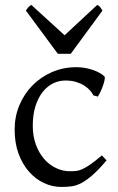

<svg xmlns="http://www.w3.org/2000/svg" viewBox="-20 -740 477 775"><path d="M410.2 -92.8Q378.4 -55.2 354.2 -33.9Q330.1 -12.7 309.6 -1.7Q289.1 9.3 269.5 12Q250 14.6 227.1 14.6Q191.4 14.6 157.5 -1.2Q123.5 -17.1 97.2 -46.9Q70.8 -76.7 54.9 -119.6Q39.1 -162.6 39.1 -216.8Q39.1 -269.5 58.3 -315.4Q77.6 -361.3 111.1 -395.3Q144.5 -429.2 189.9 -449Q235.4 -468.8 288.1 -468.8Q304.2 -468.8 321 -466.1Q337.9 -463.4 353.3 -458.3Q368.7 -453.1 381.6 -446Q394.5 -439 402.8 -430.2Q403.8 -424.3 401.4 -413.6Q398.9 -402.8 394.5 -390.9Q390.1 -378.9 384.8 -367.9Q379.4 -356.9 375 -350.1L356.9 -355Q353 -363.8 344.2 -374Q335.4 -384.3 321.5 -393.6Q307.6 -402.8 288.3 -408.9Q269 -415 244.1 -415Q218.3 -415 194.6 -403.6Q170.9 -392.1 152.6 -369.1Q134.3 -346.2 123.3 -312Q112.3 -277.8 112.3 -231.9Q112.3 -190.4 124.8 -156.5Q137.2 -122.6 158 -98.6Q178.7 -74.7 205.8 -61.8Q232.9 -48.8 262.2 -48.8Q275.9 -48.8 287.6 -50Q299.3 -51.3 313.2 -57.6Q327.1 -64 345.5 -76.7Q363.8 -89.4 391.1 -112.8ZM265.6 -522.9H213.4L84.5 -697.3Q87.9 -702.1 90.3 -705.6Q92.8 -709 95 -711.4Q97.2 -713.9 99.9 -715.8Q102.5 -717.8 106.4 -720.2L240.7 -597.7L372.6 -720.2Q380.9 -715.8 384.3 -711.4Q387.7 -707 393.6 -697.3Z"/></svg>

Font: Gentium Plus
Style: Regular
Weight: 400
Designer: J. Victor Gaultney, Annie Olsen, Iska Routamaa
Foundry: SIL International
Version: Version 1.510